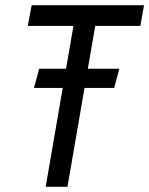

<svg xmlns="http://www.w3.org/2000/svg" viewBox="-20 -720 575 740"><path d="M111 -381 131 -455H440L420 -381ZM87 -620 102 -700H535L521 -620H347L240 0H156L263 -620Z"/></svg>

Font: Von Book
Style: Italic
Weight: 400
Version: Version 4.000; ttfautohint (v1.8.4.7-5d5b)